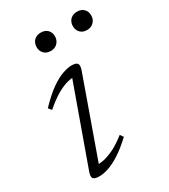

<svg xmlns="http://www.w3.org/2000/svg" viewBox="-167 -736 730 828"><g transform="rotate(-30 198.0 -322.0)"><path d="M52.5 -31.5 196 -431.5 209.5 -417Q191 -418 167.2 -412.2Q143.5 -406.5 113.8 -389.5Q84 -372.5 46.5 -340L34 -355.5Q75.5 -399 109.2 -422.8Q143 -446.5 169.5 -455.5Q196 -464.5 214.5 -464.5Q237.5 -464.5 243.5 -455Q249.5 -445.5 241.5 -423L98 -20L85.5 -37.5Q103.5 -36 126.8 -40.2Q150 -44.5 179.2 -58.5Q208.5 -72.5 245 -101L256.5 -85Q217 -48 184.2 -27.2Q151.5 -6.5 125.8 1.8Q100 10 81 10Q56 10 50 0.8Q44 -8.5 52.5 -31.5ZM169 -563Q148 -563 136 -575.8Q124 -588.5 124 -607.5Q124 -620.5 129.5 -631Q135 -641.5 145.8 -647.5Q156.5 -653.5 171 -653.5Q191.5 -653.5 203.8 -641.2Q216 -629 216 -609.5Q216 -596.5 210.2 -586Q204.5 -575.5 194.2 -569.2Q184 -563 169 -563ZM349.5 -563Q328.5 -563 316.5 -575.8Q304.5 -588.5 304.5 -607.5Q304.5 -620.5 310 -631Q315.5 -641.5 326.2 -647.5Q337 -653.5 351.5 -653.5Q372 -653.5 384.2 -641.2Q396.5 -629 396.5 -609.5Q396.5 -596.5 390.8 -586Q385 -575.5 374.5 -569.2Q364 -563 349.5 -563Z"/></g></svg>

Font: Newsreader Light
Style: Italic
Weight: 300
Italic angle: -17°
Designer: Hugues Gentile
Foundry: Production Type
Version: Version 1.003